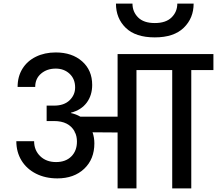

<svg xmlns="http://www.w3.org/2000/svg" viewBox="-20 -1038 1196 1058"><path d="M1156 -652H1034V0H929V-652H732V0H628V-308L490 -309Q500 -280 500 -248Q500 -161 444 -108Q388 -55 296 -55Q230 -55 178.5 -81Q127 -107 98.5 -153.5Q70 -200 70 -260H168Q168 -210 201.5 -177.5Q235 -145 289 -145Q342 -145 373 -176Q404 -207 404 -258Q404 -287 393 -309H391V-314Q359 -371 278 -371H237V-456H278Q333 -456 363.5 -485.5Q394 -515 394 -556Q394 -603 363.5 -631.5Q333 -660 287 -660Q239 -660 206.5 -632.5Q174 -605 174 -559H77Q77 -616 103.5 -659Q130 -702 178 -725.5Q226 -749 287 -749Q377 -749 432.5 -700Q488 -651 488 -570Q488 -513 458 -472.5Q428 -432 371 -417V-415Q399 -409 423 -395H628V-740H1156ZM1047 -1018Q1047 -938 992.5 -885Q938 -832 833 -832Q727 -832 673 -884.5Q619 -937 619 -1018H710Q710 -973 741 -942Q772 -911 833 -911Q894 -911 925.5 -942Q957 -973 957 -1018Z"/></svg>

Font: Poppins Cyr Med
Style: Regular
Weight: 500
Designer: Ninad Kale (Devanagari), Jonny Pinhorn (Latin)
Foundry: Indian Type Foundry
Version: 4.004